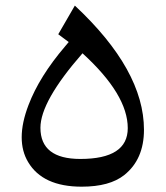

<svg xmlns="http://www.w3.org/2000/svg" viewBox="-20 -685 604 700"><path d="M280.8 -490.7Q127.4 -315.4 127.4 -219.2Q127.4 -105.5 272.9 -105.5Q445.8 -105.5 445.8 -217.8Q445.8 -340.3 280.8 -490.7ZM82.5 -94.2Q59.1 -133.3 59.1 -184.6Q59.1 -237.3 84 -302.2Q123.5 -406.2 217.8 -516.6L230.5 -531.7L192.4 -560.1L252.9 -664.6Q504.9 -429.2 504.9 -211.9Q504.9 -104 433.1 -46.9Q379.9 -4.4 277.8 -4.4Q135.7 -4.4 82.5 -94.2Z"/></svg>

Font: Sahel WOL
Style: WOL
Weight: 400
Foundry: Saber Rastikerdar (saber.rastikerdar@gmail.com)
Version: Version 1.0.0-alpha22